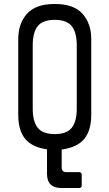

<svg xmlns="http://www.w3.org/2000/svg" viewBox="-20 -740 552 968"><path d="M256 -64Q316 -64 341.5 -95.5Q367 -127 367 -193V-511Q367 -577 341.5 -608.5Q316 -640 256 -640Q196 -640 170.5 -608.5Q145 -577 145 -511V-193Q145 -127 170.5 -95.5Q196 -64 256 -64ZM290 208Q217 208 217 136V13Q141 2 106.5 -40.5Q72 -83 72 -161V-543Q72 -621 116 -670.5Q160 -720 256 -720Q352 -720 396 -670.5Q440 -621 440 -543V-161Q440 -83 405 -40Q370 3 291 14V104Q291 128 315 128H384L392 136V200L384 208Z"/></svg>

Font: Hasubi Mono
Style: Regular
Weight: 400
Designer: Eli Heuer
Foundry: Eli Heuer
Version: Version 1.000